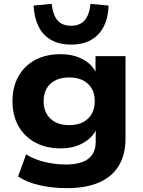

<svg xmlns="http://www.w3.org/2000/svg" viewBox="-20 -788 746 999"><path d="M327 191Q252 191 185 175.5Q118 160 74 130L116 15Q142 32 176.5 44Q211 56 248.5 62Q286 68 322 68Q400 68 439 38.5Q478 9 478 -51V-117H482Q462 -72 412.5 -44Q363 -16 296 -16Q220 -16 163.5 -46.5Q107 -77 76 -132Q45 -187 45 -261Q45 -336 76 -391Q107 -446 163 -476Q219 -506 295 -506Q363 -506 413 -478.5Q463 -451 482 -404H477V-496H633V-66Q633 17 598 74.5Q563 132 495 161.5Q427 191 327 191ZM340 -137Q402 -137 437.5 -170.5Q473 -204 473 -262Q473 -319 437.5 -352Q402 -385 340 -385Q278 -385 242.5 -352Q207 -319 207 -262Q207 -204 242.5 -170.5Q278 -137 340 -137ZM350 -556Q288 -556 245.5 -580.5Q203 -605 180.5 -650.5Q158 -696 155 -759L249 -768Q255 -711 279 -682.5Q303 -654 350 -654Q396 -654 420.5 -682.5Q445 -711 451 -768L545 -759Q543 -696 520 -650.5Q497 -605 454.5 -580.5Q412 -556 350 -556Z"/></svg>

Font: Nunito Sans 10pt SemiExpanded ExtraBold
Style: Regular
Weight: 800
Width: 6
Designer: Vernon Adams
Foundry: Vernon Adams
Version: Version 3.101;gftools[0.9.27]